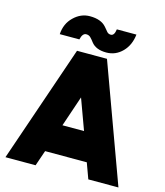

<svg xmlns="http://www.w3.org/2000/svg" viewBox="-131 -1010 951 1108"><g transform="rotate(15 344.5 -456.0)"><path d="M412 -734Q468 -734 508 -775Q547 -815 554 -879H437Q432 -840 411 -840Q396 -840 387 -851Q383 -856 377.5 -862.5Q372 -869 366 -876Q335 -912 268 -912Q214 -912 172 -871Q151 -851 139.5 -825Q128 -799 126 -767H243Q252 -806 274 -806Q291 -806 301 -795Q306 -790 311.5 -783.5Q317 -777 322 -770Q350 -734 412 -734ZM277 -263 339 -446 406 -263ZM219 -93H468L502 0H682L426 -700H247L7 0H187Z"/></g></svg>

Font: Unageo
Style: Black
Weight: 900
Designer: Richard Sepsi
Foundry: Richard Sepsi
Version: Version 2.000